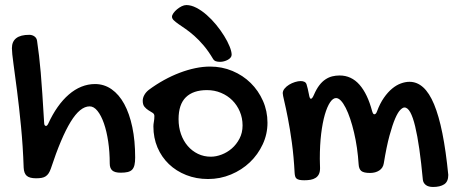

<svg xmlns="http://www.w3.org/2000/svg" viewBox="-20 -660 1806 756"><path d="M26.9 -470.2Q26.9 -522.9 95.2 -522.9Q106.9 -522.9 115.7 -516.6Q124.5 -510.3 126 -499Q130.4 -469.2 133.8 -439.9Q137.2 -410.6 140.4 -374.3Q143.6 -337.9 146.7 -290.3Q149.9 -242.7 153.8 -176.8Q153.8 -169.9 156 -167Q158.2 -164.1 161.1 -164.1Q165.5 -164.1 169.9 -172.9Q186.5 -209.5 207 -238.5Q227.5 -267.6 251 -287.8Q274.4 -308.1 300.5 -318.6Q326.7 -329.1 354 -329.1Q390.1 -329.1 419.4 -308.6Q448.7 -288.1 469.2 -250.5Q489.7 -212.9 501 -159.4Q512.2 -106 512.2 -40Q512.2 -22 509.5 -10.5Q506.8 1 500.5 7.8Q494.1 14.6 482.9 17.3Q471.7 20 455.1 20Q432.1 20 422.1 11.2Q412.1 2.4 412.1 -16.1Q412.1 -62 406 -102.8Q399.9 -143.6 389.2 -174.3Q378.4 -205.1 364 -223.1Q349.6 -241.2 333 -241.2Q295.4 -241.2 258.1 -180.2Q220.7 -119.1 180.2 3.9Q176.3 15.1 171.4 22.5Q166.5 29.8 159.9 34.2Q153.3 38.6 144 40.3Q134.8 42 122.1 42Q96.2 42 85.2 32.2Q74.2 22.5 73.2 0Q70.3 -85 62.7 -162.4Q55.2 -239.7 47.1 -302.5Q39.1 -365.2 33 -408.9Q26.9 -452.6 26.9 -470.2Z M584 -162.1Q584 -170.4 585.9 -180.7Q587.9 -190.9 587.9 -203.1Q587.9 -211.4 580.8 -215.8Q573.7 -220.2 564.9 -225.6Q556.2 -231 549.1 -239.3Q542 -247.6 542 -263.2Q542 -274.4 548.1 -285.6Q554.2 -296.9 565.9 -306.2Q594.7 -327.6 625.7 -344.7Q656.7 -361.8 687.7 -373.5Q718.8 -385.3 749 -391.6Q779.3 -397.9 807.1 -397.9Q854 -397.9 895.3 -380.6Q936.5 -363.3 967 -333.3Q997.6 -303.2 1015.4 -262.9Q1033.2 -222.7 1033.2 -176.8Q1033.2 -131.8 1014.4 -91.6Q995.6 -51.3 963.9 -21Q932.1 9.3 889.4 27.1Q846.7 44.9 799.3 44.9Q752.9 44.9 713.4 29.3Q673.8 13.7 645 -13.9Q616.2 -41.5 600.1 -79.3Q584 -117.2 584 -162.1ZM810.1 -43Q830.6 -43 852.5 -51.3Q874.5 -59.6 892.8 -75.4Q911.1 -91.3 923.1 -114.3Q935.1 -137.2 935.1 -166Q935.1 -195.3 924.3 -220.7Q913.6 -246.1 894.8 -264.9Q876 -283.7 850.3 -294.4Q824.7 -305.2 794.9 -305.2Q740.7 -305.2 711.9 -277.1Q683.1 -249 683.1 -190.9Q683.1 -159.2 692.6 -132.1Q702.1 -105 719.2 -85.2Q736.3 -65.4 759.5 -54.2Q782.7 -43 810.1 -43ZM657.2 -594.2Q657.2 -600.1 662.8 -608.2Q668.5 -616.2 677 -623.3Q685.5 -630.4 695.3 -635.3Q705.1 -640.1 713.9 -640.1Q732.4 -640.1 753.2 -629.4Q773.9 -618.7 793.7 -601.3Q813.5 -584 831.3 -562.3Q849.1 -540.5 862.5 -518.8Q876 -497.1 884 -477.3Q892.1 -457.5 892.1 -444.3Q892.1 -438.5 887.9 -433.3Q883.8 -428.2 877.2 -424.6Q870.6 -420.9 862.5 -418.7Q854.5 -416.5 846.2 -416.5Q836.9 -416.5 829.8 -418.9Q822.8 -421.4 818.8 -428.2Q800.8 -458.5 782 -480.7Q763.2 -502.9 745.1 -518.8Q727.1 -534.7 711.2 -545.7Q695.3 -556.6 683.3 -564.9Q671.4 -573.2 664.3 -580.1Q657.2 -586.9 657.2 -594.2Z M1140.1 21Q1136.7 -43.9 1129.2 -98.9Q1121.6 -153.8 1113.5 -194.8Q1105.5 -235.8 1099.4 -261.2Q1093.3 -286.6 1093.3 -293Q1093.3 -302.2 1100.3 -311Q1107.4 -319.8 1118.2 -326.4Q1128.9 -333 1141.4 -336.9Q1153.8 -340.8 1164.1 -340.8Q1172.4 -340.8 1178.5 -337.9Q1184.6 -335 1187 -328.1Q1189.5 -319.8 1191.7 -310.8Q1193.8 -301.8 1196.3 -289.1Q1199.2 -271 1204.1 -271Q1209.5 -271 1216.3 -287.1Q1226.1 -309.6 1237.3 -324.2Q1248.5 -338.9 1261.5 -347.4Q1274.4 -356 1288.3 -359.4Q1302.2 -362.8 1317.4 -362.8Q1363.3 -362.8 1395.3 -326.7Q1427.2 -290.5 1445.3 -222.2Q1447.8 -214.4 1449.7 -212.2Q1451.7 -210 1454.1 -210Q1456.5 -210 1459.2 -212.2Q1461.9 -214.4 1464.4 -221.2Q1476.1 -252.9 1491.7 -275.1Q1507.3 -297.4 1524.2 -311.3Q1541 -325.2 1558.6 -331.5Q1576.2 -337.9 1592.3 -337.9Q1622.1 -337.9 1646.2 -316.2Q1670.4 -294.4 1689.2 -249.3Q1708 -204.1 1721.9 -135Q1735.8 -65.9 1745.1 28.8Q1745.1 55.2 1729 65.7Q1712.9 76.2 1685.1 76.2Q1667 76.2 1656.7 68.4Q1646.5 60.5 1645 47.9Q1638.7 -20 1631.1 -73Q1623.5 -126 1614.7 -162.4Q1606 -198.7 1595.5 -217.8Q1585 -236.8 1572.3 -236.8Q1565.9 -236.8 1556.4 -227.5Q1546.9 -218.3 1536.1 -193.6Q1525.4 -168.9 1513.7 -126.2Q1502 -83.5 1491.2 -17.1Q1488.3 1.5 1473.4 11.2Q1458.5 21 1437 21Q1412.1 21 1402.6 13.2Q1393.1 5.4 1392.1 -13.2Q1390.1 -45.4 1385.5 -77.4Q1380.9 -109.4 1374 -138.4Q1367.2 -167.5 1358.9 -192.1Q1350.6 -216.8 1341.3 -235.1Q1332 -253.4 1322.3 -263.7Q1312.5 -273.9 1303.2 -273.9Q1291 -273.9 1279.5 -256.8Q1268.1 -239.7 1259 -208.5Q1250 -177.2 1244.6 -133.3Q1239.3 -89.4 1239.3 -35.2Q1239.3 -25.9 1239.7 -16.8Q1240.2 -7.8 1240.2 2Q1240.2 16.6 1235.6 25.9Q1231 35.2 1222.4 40.5Q1213.9 45.9 1202.6 47.9Q1191.4 49.8 1178.2 49.8Q1166 49.8 1158.7 48.1Q1151.4 46.4 1147.5 43Q1143.6 39.6 1142.1 33.9Q1140.6 28.3 1140.1 21Z"/></svg>

Font: Gochi Hand
Style: Regular
Weight: 400
Designer: Juan Pablo del Peral
Foundry: Juan Pablo del Peral
Version: Version 1.001